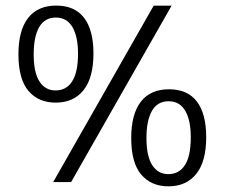

<svg xmlns="http://www.w3.org/2000/svg" viewBox="-20 -642 792 677"><path d="M585.1 -622.1 230.7 0H167.5L521.9 -622.1ZM176.9 -580.1Q137.5 -580.1 118.1 -546.2Q98.8 -512.4 98.8 -450.6Q98.8 -386.2 119.2 -354.7Q139.7 -323.1 175.9 -323.1Q213.8 -323.1 234.4 -355.1Q255.1 -387.1 255.1 -453Q255.1 -513 235.4 -546.6Q215.8 -580.1 176.9 -580.1ZM178.2 -622.3Q243.6 -622.3 276.5 -579.1Q309.5 -535.9 309.5 -453.4Q309.5 -367.5 274.3 -323.8Q239.2 -280.1 176.2 -280.1Q115.5 -280.1 80.2 -321.6Q45 -363.2 45 -450.2Q45 -534.9 79.1 -578.6Q113.1 -622.3 178.2 -622.3ZM574.6 -285Q535.1 -285 515.8 -251.1Q496.4 -217.3 496.4 -155.5Q496.4 -91.1 516.9 -59.5Q537.3 -28 573.6 -28Q611.5 -28 632.1 -60Q652.7 -91.9 652.7 -157.9Q652.7 -217.9 633.1 -251.4Q613.5 -285 574.6 -285ZM575.8 -327.2Q641.2 -327.2 674.2 -284Q707.1 -240.8 707.1 -158.3Q707.1 -72.4 672 -28.7Q636.9 15 573.8 15Q513.1 15 477.9 -26.5Q442.7 -68.1 442.7 -155.1Q442.7 -239.8 476.7 -283.5Q510.8 -327.2 575.8 -327.2Z"/></svg>

Font: Karma Variable Light
Style: Regular
Weight: 300
Designer: Joana Correia
Foundry: Indian Type Foundry
Version: Version 3.000